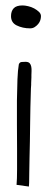

<svg xmlns="http://www.w3.org/2000/svg" viewBox="-20 -683 189 711"><path d="M20.8 -623.2Q20.8 -599.4 41.3 -589.1Q63.7 -578 91.6 -578Q101 -578 108.4 -582.7Q115.9 -587.5 121.5 -594.2Q127.1 -601 129.4 -608.5Q131.7 -616.1 131.7 -623.2Q131.7 -631.9 124.3 -639.1Q116.8 -646.2 106.6 -651.8Q96.3 -657.3 84.2 -660.1Q72.1 -662.9 63.7 -662.9Q40.4 -662.9 30.6 -652.2Q20.8 -641.5 20.8 -623.2ZM49.7 -444.6Q46 -424 44.6 -388.7Q43.2 -353.3 42.7 -310.9Q42.2 -268.4 42.7 -222Q43.2 -175.5 43.2 -133.1Q43.2 -90.6 43.2 -55.7Q43.2 -19.2 41.3 1.5L87 7.8L87.9 -6.5Q87.9 -20.8 88.4 -43.8Q88.8 -66.8 89.3 -97Q89.8 -127.1 90.7 -159.7Q91.6 -192.2 91.6 -225.1Q91.6 -258.1 92.6 -286.7Q93.5 -315.2 94 -337.1Q94.4 -358.9 95.4 -368.4Q95.4 -370 95.4 -374.4Q95.4 -378.7 95.8 -384.7Q96.3 -390.6 96.3 -396.2Q96.3 -401.8 96.3 -404.9Q96.3 -411.3 96.8 -419.6Q97.2 -428 95.8 -435.9Q94.4 -443.8 89.8 -449Q85.1 -454.1 73.9 -454.1Q67.4 -454.1 59.9 -453.4Q52.5 -452.6 49.7 -444.6Z"/></svg>

Font: Indie Flower
Style: Regular
Weight: 400
Designer: Kimberly Geswein
Foundry: Kimberly Geswein
Version: Version 1.001 2010